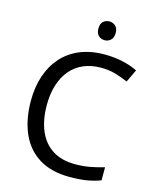

<svg xmlns="http://www.w3.org/2000/svg" viewBox="-133 -1006 899 1106"><g transform="rotate(15 316.0 -452.5)"><path d="M403 -645Q346 -645 300 -625.5Q254 -606 222 -568.5Q190 -531 173 -477.5Q156 -424 156 -357Q156 -269 183.5 -204Q211 -139 265.5 -104Q320 -69 402 -69Q449 -69 491 -77Q533 -85 573 -97V-19Q533 -4 490.5 3Q448 10 389 10Q280 10 207 -35Q134 -80 97.5 -163Q61 -246 61 -358Q61 -439 83.5 -506Q106 -573 149.5 -622Q193 -671 257 -697.5Q321 -724 404 -724Q459 -724 510 -713Q561 -702 601 -682L565 -606Q532 -621 491.5 -633Q451 -645 403 -645ZM381 -915Q401 -915 416.5 -901.5Q432 -888 432 -859Q432 -831 416.5 -817Q401 -803 381 -803Q359 -803 344 -817Q329 -831 329 -859Q329 -888 344 -901.5Q359 -915 381 -915Z"/></g></svg>

Font: Noto Sans Kannada
Style: Regular
Weight: 400
Designer: Jelle Bosma - Monotype Design Team
Foundry: Monotype Imaging Inc.
Version: Version 2.003